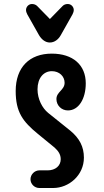

<svg xmlns="http://www.w3.org/2000/svg" viewBox="-20 -942 522 962"><path d="M303.7 -527.3C303.7 -490.7 262.7 -481.9 262.7 -445.8C262.7 -413.6 288.1 -388.7 320.3 -388.7C374.5 -388.7 409.7 -447.3 409.7 -524.4C409.7 -616.7 345.2 -673.3 239.3 -673.3C127.9 -673.3 58.6 -605 58.6 -485.8C58.6 -379.9 94.7 -332.5 169.9 -271L253.4 -202.6C273.4 -184.6 284.2 -167 284.2 -144C284.2 -111.3 257.8 -88.4 218.3 -88.4H177.2C153.3 -88.4 132.8 -67.9 132.8 -43.9C132.8 -19.5 153.3 0 177.2 0H246.1C325.7 0 400.4 -64 400.4 -152.3C400.4 -206.5 378.4 -249 332.5 -287.1L221.7 -376C191.9 -399.9 168 -445.3 168 -494.6C168 -551.3 198.7 -585.4 239.7 -585.4C277.3 -585.4 303.7 -559.6 303.7 -527.3ZM175.3 -766.1C188 -744.6 207 -729 229.5 -729C252.9 -729 272.5 -744.1 284.7 -766.1L343.3 -870.1C347.2 -877.4 349.6 -885.3 349.6 -892.1C349.6 -906.7 337.4 -921.9 319.8 -921.9C310.5 -921.9 300.8 -919.4 293.9 -912.1L230 -846.7L166 -912.1C159.2 -918.9 149.4 -921.9 140.1 -921.9C122.6 -921.9 110.4 -906.7 110.4 -892.1C110.4 -884.8 112.8 -877.4 116.7 -870.1Z"/></svg>

Font: Supermercado One
Style: Regular
Weight: 400
Designer: James Grieshaber
Foundry: James Grieshaber
Version: Version 1.002